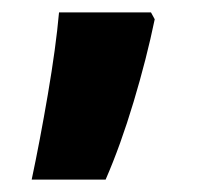

<svg xmlns="http://www.w3.org/2000/svg" viewBox="-20 -154 324 309"><path d="M223 -134H75Q70 -78 57 -2Q44 74 31 135H150Q174 80 195 10Q216 -60 229 -123Z"/></svg>

Font: Noto Sans Arabic SemiCondensed Extra
Style: Regular
Weight: 800
Width: 4
Designer: Nadine Chahine - Monotype Design Team
Foundry: Monotype Imaging Inc.
Version: Version 1.902